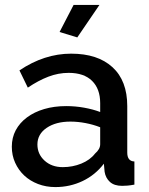

<svg xmlns="http://www.w3.org/2000/svg" viewBox="-20 -750 604 780"><path d="M205 10Q167 10 134.5 -2.5Q102 -15 78.5 -37Q55 -59 41.5 -89Q28 -119 28 -154Q28 -191 44 -221Q60 -251 89.5 -273Q119 -295 159.5 -307Q200 -319 249 -319Q286 -319 322 -312.5Q358 -306 387 -295V-331Q387 -389 354 -421.5Q321 -454 259 -454Q217 -454 176.5 -438.5Q136 -423 93 -394L59 -464Q160 -532 269 -532Q377 -532 437 -477Q497 -422 497 -319V-130Q497 -95 526 -94V0Q510 3 498.5 4Q487 5 476 5Q444 5 426.5 -11Q409 -27 405 -52L402 -85Q367 -39 315.5 -14.5Q264 10 205 10ZM235 -71Q275 -71 310.5 -85.5Q346 -100 366 -126Q387 -144 387 -164V-233Q359 -244 327.5 -250Q296 -256 266 -256Q207 -256 169.5 -230.5Q132 -205 132 -163Q132 -124 161 -97.5Q190 -71 235 -71ZM294 -598 222 -620 279 -730H384Z"/></svg>

Font: IngvarSans
Style: Regular
Weight: 600
Version: Version 3.000